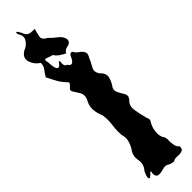

<svg xmlns="http://www.w3.org/2000/svg" viewBox="-355 -990 981 981"><g transform="rotate(-45 135.5 -499.5)"><path d="M150.4 10.7Q141.6 3.9 129.9 3.9Q122.1 3.9 113.3 6.8Q97.2 12.2 84.5 12.2Q79.1 12.2 74.2 11.2Q67.9 9.8 64 4.4Q60.1 -1 59.6 -12.7Q63.5 -27.3 60.5 -29.3Q57.6 -31.2 47.9 -19Q41 -12.7 37.1 -10.3Q32.7 -8.3 30.8 -9.3Q23.9 -12.7 31.2 -34.2Q38.6 -55.2 47.4 -63.5Q58.6 -80.6 58.6 -100.1Q58.6 -107.9 56.6 -116.2Q55.2 -124.5 55.2 -132.3Q55.2 -152.3 65.4 -169.9Q81.5 -191.9 88.4 -216.3Q91.8 -227.5 91.8 -239.3Q91.8 -252.9 87.4 -267.1Q86.4 -278.8 86.4 -290Q86.4 -313 89.8 -336.4Q92.3 -353 92.3 -369.6Q92.3 -387.7 89.4 -405.8Q77.1 -433.1 75.2 -462.4Q75.2 -465.3 75.2 -468.3Q75.2 -494.1 90.3 -518.6Q95.7 -531.2 95.7 -543Q95.7 -554.7 89.8 -564.9Q77.6 -585.4 64.9 -604.5Q61 -615.7 71.3 -624Q81.5 -632.3 85.9 -640.1Q87.4 -643.6 86.4 -646.5Q85.9 -649.9 80.6 -653.8Q61 -673.8 47.4 -698.7Q33.7 -723.1 21.5 -748.5Q31.2 -765.1 43.9 -781.7Q55.7 -796.9 55.7 -814.9Q55.7 -816.9 55.7 -818.8Q27.8 -835.4 16.6 -868.2Q14.2 -876.5 14.2 -883.3Q14.2 -906.7 41 -922.9Q64.9 -931.2 79.6 -952.6Q87.4 -963.4 87.4 -975.6Q87.4 -987.3 80.1 -999.5Q73.2 -1008.3 76.7 -1016.6Q77.1 -1018.1 78.1 -1018.1Q78.6 -1018.1 79.1 -1018.1Q84 -1018.1 93.8 -999Q103 -972.7 117.2 -967.3Q128.9 -963.4 148.9 -963.4Q151.9 -963.4 157.2 -963.4Q149.4 -941.4 146 -919.4Q145.5 -917 145.5 -914.6Q145.5 -896 170.4 -884.3Q187.5 -865.7 211.4 -848.1Q234.9 -831.1 237.3 -803.7Q231.9 -784.2 211.4 -781.7Q191.4 -778.8 181.6 -761.2Q164.1 -770 150.4 -779.3Q137.2 -788.6 127 -804.2Q113.8 -806.2 94.7 -814.5Q90.3 -816.4 87.4 -816.4Q81.5 -816.4 81.5 -808.6Q81.5 -803.2 84.5 -794.4Q84.5 -793.5 84.5 -791Q84.5 -778.3 87.4 -761.2Q90.8 -741.2 100.1 -737.8Q104 -736.8 109.4 -739.7Q114.7 -743.2 121.1 -752.9Q132.3 -769 130.4 -744.6Q129.9 -741.2 129.9 -738.3Q129.9 -719.7 143.1 -717.3Q150.9 -706.1 156.7 -704.1Q163.1 -701.7 167.5 -704.6Q178.7 -711.9 187 -731.9Q192.9 -746.6 202.6 -746.6Q206.5 -746.6 210.9 -744.1Q217.8 -729 232.4 -719.7Q247.1 -710 253.9 -697.8Q257.3 -691.9 257.3 -684.6Q257.3 -684.1 257.3 -683.6Q256.8 -675.3 250 -664.6Q240.7 -640.6 226.6 -617.7Q220.2 -607.4 220.2 -596.7Q220.2 -583 230.5 -568.4Q251 -550.3 251 -529.8Q251 -524.4 249.5 -518.6Q242.2 -491.7 225.1 -468.8Q220.7 -459 222.7 -450.2Q224.1 -440.9 229 -432.6Q237.3 -416.5 247.1 -401.4Q251 -394.5 251 -387.2Q251 -377.9 244.1 -367.7Q222.7 -349.6 222.7 -323.7Q222.7 -318.4 223.6 -313Q228.5 -280.3 236.3 -252.9Q237.8 -241.7 242.7 -230Q248 -218.3 239.3 -208Q226.6 -187 222.7 -162.1Q221.2 -153.3 221.2 -145Q221.2 -128.9 226.6 -113.8Q237.8 -100.6 237.8 -84Q237.8 -80.1 237.3 -72.8Q237.3 -60.5 239.3 -48.8Q240.2 -39.6 243.7 -31.2Q247.1 -22.9 255.9 -16.1Q256.8 -5.9 254.4 0Q251.5 5.4 246.6 8.3Q236.8 13.2 222.7 13.2Q218.3 13.2 213.9 12.7Q209.5 12.2 205.6 12.2Q190.9 12.2 181.2 19Q172.9 18.6 165.5 16.6Q157.7 14.6 150.4 10.7Z"/></g></svg>

Font: Brazier Flame
Style: Regular
Weight: 400
Designer: Walter E Stewart
Version: 0.1